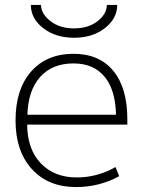

<svg xmlns="http://www.w3.org/2000/svg" viewBox="-20 -748 584 778"><path d="M413 -728H455Q455 -673 405 -634Q355 -595 280 -595Q205 -595 155 -634Q105 -673 105 -728H146Q147 -691 185 -662Q223 -633 280 -633Q337 -633 374.5 -661.5Q412 -690 413 -728ZM90 -243Q91 -143 145.5 -86Q200 -29 291 -29Q374 -29 448 -71L463 -34Q382 10 288 10Q176 10 109.5 -62.5Q43 -135 43 -260Q43 -386 106 -458Q169 -530 278 -530Q382 -530 439 -461Q496 -392 496 -265V-243ZM91 -283H450Q448 -384 403.5 -437.5Q359 -491 278 -491Q192 -491 143 -436.5Q94 -382 91 -283Z"/></svg>

Font: Mplus 1p Light
Style: Regular
Weight: 300
Version: Version 1.061